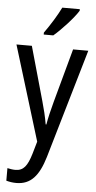

<svg xmlns="http://www.w3.org/2000/svg" viewBox="-65 -804 541 1081"><g transform="rotate(5 206.0 -263.0)"><path d="M341 -757V-766H242C220 -721 186 -666 151 -617V-606H205C248 -642 316 -716 341 -757ZM3 -537 167 -2 147 67C126 138 104 167 58 167C43 167 26 164 13 161V232C31 237 49 240 70 240C152 240 197 186 229 79L409 -537H323L240 -233C227 -185 216 -139 210 -103H206C199 -146 188 -190 176 -232L90 -537Z"/></g></svg>

Font: Noto Sans Sinhala Condensed
Style: Regular
Weight: 400
Width: 3
Designer: Jelle Bosma - Monotype Design Team
Foundry: Monotype Imaging Inc.
Version: Version 2.006